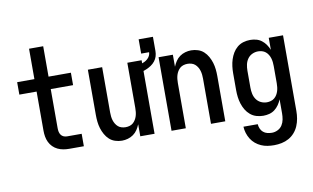

<svg xmlns="http://www.w3.org/2000/svg" viewBox="-91 -925 2182 1337"><g transform="rotate(-10 1000.0 -256.0)"><path d="M337 0Q316 0 295.5 -3.5Q275 -7 256 -16Q237 -25 222 -40Q207 -55 198 -74Q189 -93 185.5 -113.5Q182 -134 182 -155V-432H60V-520H182V-735H282V-520H440V-432H282V-155Q282 -142 284.5 -130Q287 -118 294 -108Q301 -98 312.5 -93Q324 -88 337 -88H440V0Z M709 8Q685 8 661.5 0.5Q638 -7 620.5 -23Q603 -39 591 -60.5Q579 -82 572 -105Q565 -128 562.5 -152Q560 -176 560 -200V-520H661V-200Q661 -186 662.5 -172Q664 -158 668 -144.5Q672 -131 679.5 -118.5Q687 -106 697.5 -97Q708 -88 722 -84Q736 -80 750 -80Q764 -80 778 -84Q792 -88 802.5 -97Q813 -106 820.5 -118.5Q828 -131 832 -144.5Q836 -158 837.5 -172Q839 -186 839 -200V-520H940V0H839V-85Q831 -65 819 -47Q807 -29 789.5 -16.5Q772 -4 751 2Q730 8 709 8ZM890 -432 881 -485Q894 -486 907 -488.5Q920 -491 932.5 -495Q945 -499 957 -505Q969 -511 979 -520Q989 -529 995 -541Q1001 -553 1001 -566H945V-667H1046V-566Q1046 -547 1040.5 -529Q1035 -511 1023 -496Q1011 -481 995.5 -470.5Q980 -460 962.5 -452.5Q945 -445 926.5 -440Q908 -435 890 -432Z M1060 0V-520H1161V-435Q1169 -455 1181 -473Q1193 -491 1210.5 -503.5Q1228 -516 1249 -522Q1270 -528 1291 -528Q1315 -528 1338.5 -520.5Q1362 -513 1379.5 -497Q1397 -481 1409 -459.5Q1421 -438 1428 -415Q1435 -392 1437.5 -368Q1440 -344 1440 -320V0H1339V-320Q1339 -334 1337.5 -348Q1336 -362 1332 -375.5Q1328 -389 1320.5 -401.5Q1313 -414 1302.5 -423Q1292 -432 1278 -436Q1264 -440 1250 -440Q1236 -440 1222 -436Q1208 -432 1197.5 -423Q1187 -414 1179.5 -401.5Q1172 -389 1168 -375.5Q1164 -362 1162.5 -348Q1161 -334 1161 -320V0Z M1747 223Q1723 223 1700 219.5Q1677 216 1655.5 206.5Q1634 197 1616 182Q1598 167 1585.5 147Q1573 127 1566 104.5Q1559 82 1558 59H1659Q1660 75 1666.5 90.5Q1673 106 1685.5 116.5Q1698 127 1714 131Q1730 135 1747 135Q1768 135 1788 125Q1808 115 1819.5 97Q1831 79 1835 57.5Q1839 36 1839 15V-85Q1831 -65 1818.5 -47Q1806 -29 1789 -16Q1772 -3 1751 2.5Q1730 8 1708 8Q1684 8 1660 1Q1636 -6 1617 -22Q1598 -38 1585.5 -59Q1573 -80 1565.5 -103.5Q1558 -127 1555 -151.5Q1552 -176 1552 -200V-320Q1552 -344 1555 -368.5Q1558 -393 1565.5 -416.5Q1573 -440 1585.5 -461Q1598 -482 1617 -498Q1636 -514 1660 -521Q1684 -528 1708 -528Q1730 -528 1751 -522.5Q1772 -517 1789 -504Q1806 -491 1818.5 -473Q1831 -455 1839 -435V-520H1940V15Q1940 42 1935.5 68.5Q1931 95 1920.5 120Q1910 145 1892 165.5Q1874 186 1850.5 199Q1827 212 1800.5 217.5Q1774 223 1747 223ZM1749 -80Q1763 -80 1777 -84Q1791 -88 1802 -97Q1813 -106 1820.5 -118.5Q1828 -131 1832 -144.5Q1836 -158 1837.5 -172Q1839 -186 1839 -200V-320Q1839 -334 1837.5 -348Q1836 -362 1832 -375.5Q1828 -389 1820.5 -401.5Q1813 -414 1802 -423Q1791 -432 1777 -436Q1763 -440 1749 -440Q1727 -440 1707 -430.5Q1687 -421 1674.5 -403Q1662 -385 1657.5 -363.5Q1653 -342 1653 -320V-200Q1653 -178 1657.5 -156.5Q1662 -135 1674.5 -117Q1687 -99 1707 -89.5Q1727 -80 1749 -80Z"/></g></svg>

Font: Iosevka SS04 Semibold
Style: Regular
Weight: 600
Monospace: yes
Designer: Belleve Invis
Foundry: Belleve Invis
Version: Version 19.0.0; ttfautohint (v1.8.4)